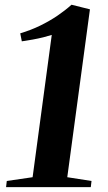

<svg xmlns="http://www.w3.org/2000/svg" viewBox="-20 -772 446 792"><path d="M8 -25.5 114.5 -41 193.5 -628Q179.5 -623.5 158.8 -618.2Q138 -613 114.8 -608.8Q91.5 -604.5 70 -601.5L63.5 -634.5Q107 -647.5 145.5 -666.2Q184 -685 216.8 -707.2Q249.5 -729.5 275 -752.5L351 -733.5L257.5 -41L357.5 -25.5L354.5 0H5Z"/></svg>

Font: Merriweather 120pt
Style: Bold Italic
Weight: 700
Italic angle: -7.8°
Version: Version 2.101